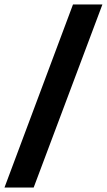

<svg xmlns="http://www.w3.org/2000/svg" viewBox="-20 -728 476 855"><path d="M0 107 305 -708H436L130 107Z"/></svg>

Font: Rowdies
Style: Regular
Weight: 400
Designer: Jaikishan Patel
Version: Version 1.000; ttfautohint (v1.8.3)